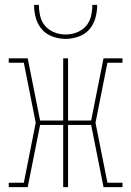

<svg xmlns="http://www.w3.org/2000/svg" viewBox="-20 -770 540 790"><path d="M16 0V-18H78L127 -265L78 -512H16V-530H94L145 -274H240V-530H260V-274H355L406 -530H484V-512H422L373 -265L422 -18H484V0H406L355 -256H260V0H240V-256H145L94 0ZM250 -610Q223 -610 196.5 -619.5Q170 -629 152.5 -649Q135 -669 127.5 -696Q120 -723 120 -750H140Q140 -727 145.5 -703.5Q151 -680 166.5 -662.5Q182 -645 204.5 -636.5Q227 -628 250 -628Q273 -628 295.5 -636.5Q318 -645 333.5 -662.5Q349 -680 354.5 -703.5Q360 -727 360 -750H380Q380 -723 372.5 -696Q365 -669 347.5 -649Q330 -629 303.5 -619.5Q277 -610 250 -610Z"/></svg>

Font: Iosevka Slab Thin
Style: Regular
Weight: 100
Monospace: yes
Designer: Belleve Invis
Foundry: Belleve Invis
Version: Version 11.1.0; ttfautohint (v1.8.3)